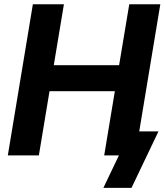

<svg xmlns="http://www.w3.org/2000/svg" viewBox="-20 -748 791 924"><path d="M17.6 0 138.2 -727.5H287.6L238.8 -434.1H553.2L602.1 -727.5H751.5L630.9 0H481.4L532.7 -309.1H218.3L167 0ZM477.5 156.2 552.2 0H512.7L531.7 -115.7H742.7L612.8 156.2Z"/></svg>

Font: Inter 20pt
Style: Bold Italic
Weight: 700
Italic angle: -9.3988°
Version: Version 4.001;git-66647c0bb